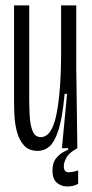

<svg xmlns="http://www.w3.org/2000/svg" viewBox="-20 -548 341 710"><path d="M120 10Q87 10 69 -10Q51 -30 43 -59.5Q35 -89 33.5 -119.5Q32 -150 32 -172V-528H88V-185Q88 -150 90 -117Q92 -84 101 -62.5Q110 -41 131 -41Q172 -41 189 -126.5Q206 -212 206 -357V-528H262V-300L266 0H209L228 -201H219Q211 -113 196.5 -68Q182 -23 163 -6.5Q144 10 120 10ZM269 132Q250 142 227.5 141.5Q205 141 189.5 127Q174 113 174 83Q174 54 187 38Q200 22 214 14.5Q228 7 232 6V-5H266V0Q235 17 225.5 35Q216 53 216 66Q216 89 233 89Q250 89 269 82Z"/></svg>

Font: Bricolage Grotesque 48pt Condensed ExtraLight
Style: Regular
Weight: 200
Width: 3
Designer: Mathieu Triay
Foundry: Atelier Triay
Version: Version 1.000; ttfautohint (v1.8.4.7-5d5b);gftools[0.9.32]